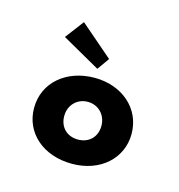

<svg xmlns="http://www.w3.org/2000/svg" viewBox="-55 -315 344 369"><g transform="rotate(15 116.5 -130.5)"><path d="M80 -81C80 -103 96 -119 117 -119C138 -119 154 -103 154 -81C154 -59 139 -44 117 -44C95 -44 80 -59 80 -81ZM20 -81C20 -32 60 4 118 4C174 4 214 -32 214 -81C214 -132 172 -167 118 -167C62 -167 20 -132 20 -81ZM70 -265 42 -228 118 -185 135 -209Z"/></g></svg>

Font: Hussar Tani
Style: Dwa
Weight: 700
Foundry: Cannot Into Space Fonts
Version: Version 0.92